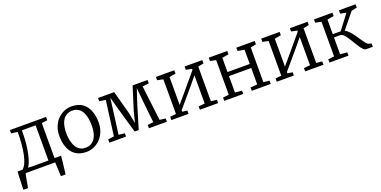

<svg xmlns="http://www.w3.org/2000/svg" viewBox="-18 -1354 4607 2320"><g transform="rotate(-20 2285.5 -194.5)"><path d="M53.5 0V-49.5L69.5 -50Q96 -70.5 116 -113.8Q136 -157 148.5 -217.2Q161 -277.5 167.2 -350Q173.5 -422.5 173.5 -501.5L92.5 -511.5V-554H557.5V-511.5L483.5 -501.5V0ZM139.5 -49.5H404V-501.5H226.5V-453.5Q226.5 -391.5 219.8 -328.2Q213 -265 201 -208.8Q189 -152.5 173.2 -110.5Q157.5 -68.5 139.5 -49.5ZM-1.5 180Q0 141.5 1.2 103Q2.5 64.5 4.2 25.5Q6 -13.5 8.5 -51.5H167.5L94.5 -8.5Q89.5 12 84 39.8Q78.5 67.5 73.5 96Q68.5 124.5 64.5 147.2Q60.5 170 57.5 180ZM481.5 180Q480.5 157.5 479.2 135Q478 112.5 477 90Q476 67.5 475 45Q474 22.5 473 0L423.5 -51.5H568Q565.5 -28.5 562.8 -5.5Q560 17.5 557.5 40.8Q555 64 552.2 87.2Q549.5 110.5 546.8 133.8Q544 157 541 180Z M629 -280.5Q629 -349 650.8 -402.5Q672.5 -456 709.2 -493Q746 -530 791.8 -549.5Q837.5 -569 885.5 -569Q974.5 -569 1028.8 -529Q1083 -489 1107.5 -422.5Q1132 -356 1132 -278Q1132 -210 1110.2 -156.2Q1088.5 -102.5 1051.5 -65.2Q1014.5 -28 968.8 -8.5Q923 11 875.5 11Q808.5 11 761.2 -12.2Q714 -35.5 685 -76Q656 -116.5 642.5 -169Q629 -221.5 629 -280.5ZM880.5 -40.5Q930.5 -40.5 966.5 -66.5Q1002.5 -92.5 1021.8 -144Q1041 -195.5 1041 -271.5Q1041 -321 1032.2 -365.5Q1023.5 -410 1004.8 -444.2Q986 -478.5 955.8 -498Q925.5 -517.5 881.5 -517.5Q830.5 -517.5 794.2 -491.5Q758 -465.5 738.8 -414.2Q719.5 -363 719.5 -286.5Q719.5 -236.5 728.5 -192Q737.5 -147.5 756.5 -113.2Q775.5 -79 806.2 -59.8Q837 -40.5 880.5 -40.5Z M1169.5 0V-42.5L1247 -51.5L1306 -501L1225.5 -512V-554H1433.5L1514 -254.5L1541.5 -117.5L1576 -254.5L1670 -554H1862.5V-511.5L1779.5 -500.5L1834 -51.5L1909.5 -42.5V0H1679V-42.5L1753 -51.5L1722.5 -338.5L1707 -506.5L1651.5 -340.5L1555 -22H1503L1411 -341L1366 -507L1344.5 -339L1306.5 -51.5L1384.5 -42.5V0Z M1968 0V-42.5L2044.5 -50.5V-496.5L1970 -511.5V-554H2206.5V-511.5L2124 -496.5V-138.5L2204.5 -233L2414 -482.5V-496.5L2338.5 -511.5V-554H2566V-511.5L2493.5 -496.5V-50.5L2568.5 -42.5V0H2333.5V-42.5L2414 -50.5V-413.5L2325 -305.5L2124 -69V-50.5L2188 -42.5V0Z M2647 0V-42.5L2723.5 -50.5V-496.5L2649 -511.5V-554H2887.5V-511.5L2803 -496.5V-313.5H3089V-496.5L3003.5 -511.5V-554H3240.5V-511.5L3168.5 -496.5V-50.5L3244.5 -42.5V0H3001V-42.5L3089 -50.5V-261.5H2803V-50.5L2891 -42.5V0Z M3322 0V-42.5L3398.5 -50.5V-496.5L3324 -511.5V-554H3560.5V-511.5L3478 -496.5V-138.5L3558.5 -233L3768 -482.5V-496.5L3692.5 -511.5V-554H3920V-511.5L3847.5 -496.5V-50.5L3922.5 -42.5V0H3687.5V-42.5L3768 -50.5V-413.5L3679 -305.5L3478 -69V-50.5L3542 -42.5V0Z M4000 0V-42.5L4078 -50.5V-496.5L4002 -511.5V-554H4239.5V-511.5L4155 -496.5V-308.5H4256.5L4399 -496.5L4323 -511.5V-554H4536.5V-511.5L4466 -496.5L4305 -298.5Q4332.5 -284.5 4358 -257.2Q4383.5 -230 4406.8 -196.8Q4430 -163.5 4450.5 -132Q4471 -100.5 4488.8 -78.5Q4506.5 -56.5 4521.5 -52.5L4557.5 -42.5V0H4473.5Q4455 0 4435.8 -19.2Q4416.5 -38.5 4396.5 -69Q4376.5 -99.5 4356.5 -133.5Q4336.5 -167.5 4316.2 -198Q4296 -228.5 4275.8 -247.5Q4255.5 -266.5 4235 -266.5H4155V-50.5L4244.5 -42.5V0Z"/></g></svg>

Font: Merriweather 20pt Light
Style: Regular
Weight: 300
Version: Version 2.100